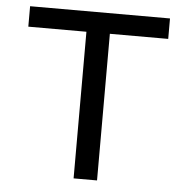

<svg xmlns="http://www.w3.org/2000/svg" viewBox="-50 -718 740 767"><g transform="rotate(5 320.5 -335.0)"><path d="M601 -670H40V-588H273V0H367V-588H601Z"/></g></svg>

Font: LT Wave Alt
Style: Regular
Weight: 400
Designer: Daniel Lyons
Version: Version 2.5 (Glyphs App)